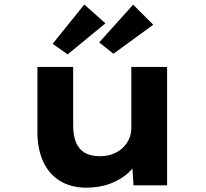

<svg xmlns="http://www.w3.org/2000/svg" viewBox="-20 -831 923 861"><path d="M366.6 10.6Q299.7 10.6 250.4 -18.9Q201.1 -48.3 174.4 -104.9Q147.7 -161.4 147.7 -241.3V-530.7H308.1V-270Q308.1 -223.8 320.6 -192.9Q333.1 -162 359.8 -146.2Q386.6 -130.5 428.6 -130.5Q457.6 -130.5 483 -139.4Q508.4 -148.3 527.5 -165.2Q546.6 -182 557.8 -205.6Q568.9 -229.2 568.9 -258.6V-530.7H729.3V0H578.7L571.8 -108.9L601.3 -120.9Q588.8 -87.3 556.9 -57.3Q525 -27.3 476.5 -8.4Q428 10.6 366.6 10.6ZM488.7 -589.9 424.9 -640.9 577.1 -810.1 667.3 -720.1ZM283.4 -587.1 216.1 -634.6 358 -810.7 452.8 -726.4Z"/></svg>

Font: Lexend Mega
Style: Regular
Weight: 400
Designer: Bonnie Shaver-Troup, Thomas Jockin
Foundry: Lexend
Version: Version 1.007